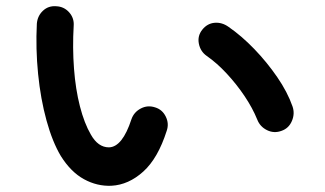

<svg xmlns="http://www.w3.org/2000/svg" viewBox="-20 -674 1040 615"><path d="M337 -79Q291 -77 249 -100Q207 -123 175 -174Q148 -219 129 -288Q110 -357 102 -437.5Q94 -518 98 -598Q100 -623 117.5 -639.5Q135 -656 160 -654Q185 -653 201.5 -634.5Q218 -616 216 -591Q212 -521 217 -454.5Q222 -388 236 -333.5Q250 -279 271 -243Q294 -202 329 -202Q372 -203 401 -292Q409 -315 431 -326.5Q453 -338 477 -330Q500 -323 511 -300.5Q522 -278 514 -255Q486 -167 439 -124.5Q392 -82 337 -79ZM882 -255Q858 -246 835.5 -257Q813 -268 804 -291Q789 -328 763.5 -366Q738 -404 706.5 -438Q675 -472 642 -495Q622 -509 617 -534Q612 -559 628 -579Q644 -599 667.5 -601Q691 -603 712 -588Q754 -559 794.5 -517Q835 -475 868 -427Q901 -379 917 -333Q925 -310 915 -286.5Q905 -263 882 -255Z"/></svg>

Font: Zen Maru Gothic
Style: Bold
Weight: 700
Designer: Yoshimichi Ohira
Foundry: Positype
Version: Version 1.001